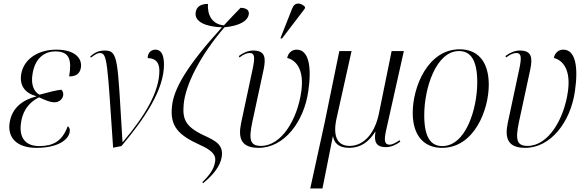

<svg xmlns="http://www.w3.org/2000/svg" viewBox="-20 -824 3309 1083"><path d="M186 10C307 10 366 -36 373 -79C376 -94 372 -106 362 -112C330 -23 274 0 201 0C123 0 83 -48 100 -140C112 -213 156 -253 200 -275C238 -258 262 -247 288 -247C310 -247 332 -262 336 -284C339 -299 334 -310 326 -318C297 -315 257 -305 203 -290C173 -305 152 -345 164 -410C178 -493 228 -534 292 -534C371 -534 386 -488 370 -393C410 -393 430 -409 436 -441C445 -492 406 -544 298 -544C193 -544 114 -489 100 -408C88 -343 121 -298 184 -282V-280C107 -260 49 -216 35 -136C20 -53 69 10 186 10Z M618 9 665 0C793 -152 905 -315 905 -460C905 -518 887 -544 857 -544C835 -544 813 -529 813 -496C852 -496 879 -477 879 -425C879 -308 800 -173 673 -23H671C642 -493 649 -539 570 -539C537 -539 513 -527 489 -506L493 -499C515 -516 530 -525 543 -525C586 -525 585 -476 618 9Z M1126 209C1184 162 1221 113 1230 65C1242 -4 1203 -27 1131 -60C1024 -110 1009 -153 1016 -235C1026 -347 1110 -512 1246 -670C1338 -679 1377 -709 1383 -741C1387 -762 1376 -779 1337 -780C1303 -745 1271 -712 1243 -681C1174 -687 1149 -743 1153 -802C1121 -802 1090 -792 1084 -756C1074 -701 1141 -673 1232 -670C1033 -451 959 -322 950 -223C938 -112 986 -62 1107 -7C1172 22 1201 48 1193 90C1187 128 1164 162 1121 204Z M1570 -606 1699 -775 1701 -785C1677 -809 1643 -815 1628 -776L1562 -609ZM1439 10C1581 10 1694 -134 1719 -310C1739 -447 1722 -544 1653 -544C1630 -544 1606 -529 1600 -497C1649 -485 1698 -433 1679 -305C1657 -152 1569 -1 1452 -1C1391 -1 1382 -35 1403 -135L1467 -432C1481 -500 1475 -539 1408 -539C1379 -539 1351 -526 1327 -508L1331 -500C1357 -520 1375 -525 1389 -525C1416 -525 1419 -502 1406 -439L1340 -130C1322 -43 1341 10 1439 10Z M1730 239H1799L1857 -53H1859C1865 -19 1890 10 1949 10C2015 10 2060 -24 2096 -80H2098C2087 -20 2106 6 2156 6C2186 6 2214 -7 2238 -25L2234 -33C2211 -18 2193 -8 2177 -8C2150 -8 2145 -30 2157 -85L2258 -536H2189L2117 -182C2095 -76 2035 -1 1952 -1C1878 -1 1857 -62 1879 -159L1963 -536H1894L1811 -131Z M2473 10C2655 10 2737 -204 2737 -346C2737 -488 2665 -546 2573 -546C2393 -546 2308 -333 2308 -188C2308 -54 2376 10 2473 10ZM2475 0C2412 0 2373 -46 2373 -174C2373 -328 2440 -536 2569 -536C2636 -536 2672 -483 2672 -360C2672 -211 2608 0 2475 0Z M2943 10C3085 10 3198 -134 3223 -310C3243 -447 3226 -544 3157 -544C3134 -544 3110 -529 3104 -497C3153 -485 3202 -433 3183 -305C3161 -152 3073 -1 2956 -1C2895 -1 2886 -35 2907 -135L2971 -432C2985 -500 2979 -539 2912 -539C2883 -539 2855 -526 2831 -508L2835 -500C2861 -520 2879 -525 2893 -525C2920 -525 2923 -502 2910 -439L2844 -130C2826 -43 2845 10 2943 10Z"/></svg>

Font: Noto Serif Display SemiCondensed Light
Style: Italic
Weight: 300
Width: 4
Italic angle: -12°
Designer: Monotype Design Team
Foundry: Monotype Imaging Inc.
Version: Version 2.009